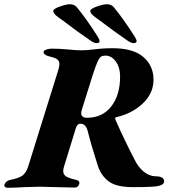

<svg xmlns="http://www.w3.org/2000/svg" viewBox="-58 -885 851 908"><path d="M-37 -12Q-31 -29 -11 -34Q31 -42 48 -54.5Q65 -67 75 -97L218 -555Q223 -573 223 -582Q223 -597 212.5 -604.5Q202 -612 176 -618Q148 -625 148 -639Q148 -646 161 -650.5Q174 -655 186 -655Q221 -655 265 -651Q303 -647 327 -647Q347 -647 383 -651Q429 -657 474 -657Q572 -657 620 -615.5Q668 -574 668 -508Q668 -443 616.5 -395Q565 -347 492 -331Q488 -330 487 -326Q486 -322 488 -319Q510 -267 551 -184Q569 -150 578 -131Q595 -95 622 -73Q649 -51 682 -51Q697 -51 707.5 -45.5Q718 -40 718 -28Q718 -16 705 -10Q692 -4 661.5 -2Q631 0 571 0Q493 0 457 -26.5Q421 -53 405 -100Q377 -186 356 -268Q347 -300 322 -300Q308 -300 301 -280L245 -98Q241 -86 241 -76Q241 -59 255 -50.5Q269 -42 303 -34Q312 -32 315.5 -27Q319 -22 316 -13Q310 2 295 2L209 0L128 -2Q110 -2 56 0Q14 3 -23 3Q-30 3 -34.5 -1.5Q-39 -6 -37 -12ZM510 -524Q510 -565 490 -593.5Q470 -622 441 -622Q427 -622 419.5 -617Q412 -612 403.5 -593.5Q395 -575 381 -532L329 -366Q326 -357 326 -350Q326 -328 353 -328Q426 -328 468 -381.5Q510 -435 510 -524ZM413 -689V-691Q413 -697 404 -712Q352 -794 306 -850Q294 -865 272 -865Q256 -865 224.5 -854Q193 -843 194 -832Q195 -820 212 -808Q219 -802 225 -798Q231 -794 235 -791Q315 -730 373 -691Q388 -681 399 -681Q411 -681 413 -689ZM588 -689V-691Q588 -697 579 -712Q527 -794 481 -850Q469 -865 447 -865Q431 -865 399.5 -854Q368 -843 369 -832Q370 -820 387 -808Q394 -802 400 -798Q406 -794 410 -791Q490 -730 548 -691Q563 -681 574 -681Q586 -681 588 -689Z"/></svg>

Font: EB Garamond ExtraBold
Style: Italic
Weight: 800
Italic angle: -17.2°
Designer: Georg Duffner and Octavio Pardo
Foundry: Georg Duffner
Version: Version 1.000